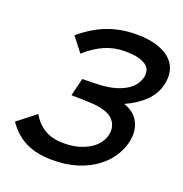

<svg xmlns="http://www.w3.org/2000/svg" viewBox="-145 -948 1033 1085"><g transform="rotate(20 371.5 -405.0)"><path d="M661 -230Q650 -186 622 -143.5Q594 -101 547.5 -66.5Q501 -32 436 -11Q371 10 287 10Q191 10 125 -23Q59 -56 15 -122L124 -207Q154 -156 199.5 -128.5Q245 -101 314 -101Q368 -101 408 -113.5Q448 -126 475.5 -144.5Q503 -163 518.5 -186Q534 -209 539 -230Q552 -284 519.5 -321.5Q487 -359 398 -367Q385 -368 363 -368.5Q341 -369 319 -370Q293 -371 264 -371L290 -478Q319 -478 345 -479Q367 -480 388.5 -480.5Q410 -481 421 -483Q470 -488 505 -501Q540 -514 563 -531Q586 -548 598 -567.5Q610 -587 615 -605Q619 -624 616 -642.5Q613 -661 596.5 -675.5Q580 -690 548 -699Q516 -708 464 -708Q399 -708 342 -683Q285 -658 231 -609L164 -695Q239 -759 319 -789.5Q399 -820 491 -820Q571 -820 623 -802Q675 -784 704 -754Q733 -724 740 -685.5Q747 -647 737 -606Q722 -546 675.5 -501.5Q629 -457 563 -428V-426Q626 -405 652 -352.5Q678 -300 661 -230Z"/></g></svg>

Font: TypoPRO Sinkin Sans
Style: 500 Medium Italic
Weight: 500
Italic angle: -112°
Designer: Keith Bates
Foundry: K-Type
Version: Sinkin Sans (version 1.0)  by Keith Bates   •   © 2014   www